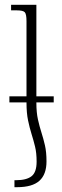

<svg xmlns="http://www.w3.org/2000/svg" viewBox="-20 -512 259 797"><path d="M90 -86V-424Q90 -453 83 -461Q76 -469 50 -469H26V-492H131V-85Q131 -45 137.5 -16Q144 13 152 38Q160 63 166.5 91Q173 119 173 158Q173 212 143.5 238.5Q114 265 51 265H40V236H47Q90 236 111 219.5Q132 203 132 159Q132 123 125.5 96.5Q119 70 111 44.5Q103 19 96.5 -12Q90 -43 90 -86ZM19 -112H203V-87H19Z"/></svg>

Font: Noto Serif Armenian ExtraLight
Style: Regular
Weight: 250
Version: Version 2.007